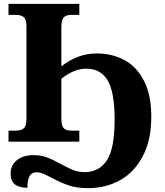

<svg xmlns="http://www.w3.org/2000/svg" viewBox="-20 -734 856 995"><path d="M35 165Q35 123 67 96.5Q99 70 154 70Q193 70 224.5 82Q256 94 295 116Q334 137 360 147.5Q386 158 419 158Q493 158 533.5 97.5Q574 37 574 -115Q574 -256 538 -317Q502 -378 428 -378Q393 -378 361.5 -364.5Q330 -351 298 -326V-120Q298 -82 310.5 -69.5Q323 -57 350 -57H391V0H24V-57H62Q90 -57 103.5 -69.5Q117 -82 117 -120V-598Q117 -633 103 -645Q89 -657 62 -657H24V-714H391V-657H350Q323 -657 310.5 -644Q298 -631 298 -594V-390Q382 -457 481 -457Q561 -457 624.5 -423Q688 -389 726 -315.5Q764 -242 764 -129Q764 -8 720 75.5Q676 159 602 200Q528 241 437 241Q378 241 335.5 226.5Q293 212 247 187Q218 172 202 165.5Q186 159 170 159Q143 159 132.5 180Q122 201 122 239Q80 239 57.5 222Q35 205 35 165Z"/></svg>

Font: Noto Serif ExtraBold
Style: Regular
Weight: 800
Designer: Monotype Design Team
Foundry: Monotype Imaging Inc.
Version: Version 1.001